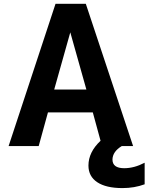

<svg xmlns="http://www.w3.org/2000/svg" viewBox="-20 -752 767 991"><path d="M259.8 -290H425.8L342.8 -585ZM612.3 218.8Q527.3 218.8 481.9 188.5Q436.5 158.2 436.5 102.5Q436.5 33.2 499 -25.4L459 -171.9H227.5L179.7 2H24.4L266.6 -732.4H422.9L667 2H608.4Q561.5 30.3 560.5 71.3Q560.5 116.2 621.1 116.2Q672.9 116.2 726.6 87.9V199.2Q673.8 218.8 612.3 218.8Z"/></svg>

Font: Nasu
Style: Bold
Weight: 700
Designer: Ryoko NISHIZUKA (kana &amp; ideographs); Paul D. Hunt (Latin, Greek &amp; Cyrillic); Wenlong ZHANG (bopomofo); Sandoll C
Version: Version 2014.1215